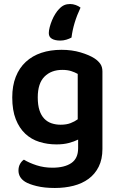

<svg xmlns="http://www.w3.org/2000/svg" viewBox="-20 -736 592 956"><path d="M274 -691Q287 -705 300 -710.5Q313 -716 329 -716Q343 -716 357 -711Q371 -706 381 -698Q345 -622 336 -549Q325 -543 310.5 -538.5Q296 -534 280 -534Q254 -534 238.5 -543Q223 -552 223 -571Q223 -584 227.5 -601Q232 -618 239 -635Q246 -652 255.5 -667Q265 -682 274 -691ZM369 -41Q349 -31 322.5 -24Q296 -17 261 -17Q216 -17 176 -29.5Q136 -42 106 -70Q76 -98 58.5 -142.5Q41 -187 41 -251Q41 -309 58.5 -353.5Q76 -398 108.5 -428Q141 -458 186 -473Q231 -488 286 -488Q338 -488 381.5 -475Q425 -462 451 -445Q469 -433 479.5 -418Q490 -403 490 -380V6Q490 57 471.5 94Q453 131 421 154.5Q389 178 346 189Q303 200 253 200Q201 200 162.5 190.5Q124 181 105 169Q72 148 72 113Q72 94 80 80Q88 66 99 59Q125 75 162 87Q199 99 241 99Q301 99 335 76Q369 53 369 2ZM282 -115Q311 -115 331.5 -123Q352 -131 367 -142V-368Q353 -376 334.5 -382Q316 -388 290 -388Q235 -388 201.5 -354.5Q168 -321 168 -251Q168 -213 176.5 -187Q185 -161 200.5 -145Q216 -129 237 -122Q258 -115 282 -115Z"/></svg>

Font: Baloo 2 SemiBold
Style: Regular
Weight: 600
Designer: Sarang Kulkarni and Ek Type
Foundry: Ek Type
Version: Version 1.640;hotconv 1.0.111;makeotfexe 2.5.65597; ttfautoh